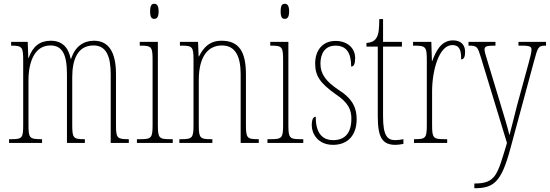

<svg xmlns="http://www.w3.org/2000/svg" viewBox="-20 -758 2915 1018"><path d="M28 0H203V-20H201C135 -20 131 -26 131 -98V-333C131 -430 164 -517 247 -517C309 -517 335 -472 335 -364V0H430V-20H427C369 -20 363 -26 363 -96V-348C363 -440 390 -517 476 -517C542 -517 567 -462 567 -364V0H663V-20H661C603 -20 595 -25 595 -91V-364C595 -484 555 -542 478 -542C423 -542 378 -512 357 -446H355C342 -509 308 -542 249 -542C192 -542 154 -513 132 -451H130L127 -536H39V-516H41C100 -516 103 -507 103 -432V-98C103 -26 99 -20 37 -20H28Z M798 -658C811 -658 821 -666 821 -698C821 -729 811 -738 798 -738C784 -738 776 -729 776 -698C776 -666 784 -658 798 -658ZM706 0H896V-20H883C823 -20 817 -26 817 -96V-536H721V-516H727C785 -516 789 -508 789 -437V-96C789 -26 783 -20 722 -20H706Z M931 0H1106V-20H1100C1040 -20 1034 -26 1034 -96V-333C1034 -467 1089 -517 1157 -517C1229 -517 1256 -457 1256 -364V0H1352V-20H1348C1290 -20 1284 -26 1284 -96V-363C1284 -486 1246 -542 1155 -542C1092 -542 1060 -508 1035 -459H1033L1030 -536H934V-516H939C1000 -516 1006 -511 1006 -441V-96C1006 -26 1000 -20 939 -20H931Z M1490 -658C1503 -658 1513 -666 1513 -698C1513 -729 1503 -738 1490 -738C1476 -738 1468 -729 1468 -698C1468 -666 1476 -658 1490 -658ZM1398 0H1588V-20H1575C1515 -20 1509 -26 1509 -96V-536H1413V-516H1419C1477 -516 1481 -508 1481 -437V-96C1481 -26 1475 -20 1414 -20H1398Z M1746 10C1824 10 1871 -41 1871 -126C1871 -185 1851 -234 1773 -283C1709 -326 1679 -365 1679 -420C1679 -473 1702 -516 1759 -516C1816 -516 1842 -478 1842 -405C1857 -405 1863 -421 1863 -450C1863 -504 1821 -541 1759 -541C1692 -541 1651 -493 1651 -421C1651 -355 1678 -317 1759 -259C1829 -213 1843 -174 1843 -129C1843 -52 1808 -15 1747 -15C1683 -15 1654 -60 1654 -139C1641 -139 1633 -125 1633 -93C1633 -50 1665 10 1746 10Z M2077 10C2088 10 2104 8 2119 5V-20C2102 -17 2091 -15 2075 -15C2033 -15 2011 -40 2011 -140V-511H2111V-536H2011V-657H1991C1990 -610 1990 -575 1973 -553C1964 -540 1948 -532 1923 -530V-511H1983V-141C1983 -26 2009 10 2077 10Z M2175 0H2351V-20H2340C2277 -20 2271 -25 2271 -96V-274C2271 -382 2307 -519 2378 -519C2423 -519 2425 -480 2425 -443C2441 -443 2446 -460 2446 -483C2446 -517 2427 -544 2382 -544C2317 -544 2290 -483 2272 -435H2270L2267 -536H2170V-516H2173C2237 -516 2243 -511 2243 -440V-96C2243 -25 2237 -20 2176 -20H2175Z M2495 215V240H2496C2598 240 2638 208 2686 30L2811 -432C2831 -506 2834 -516 2870 -516H2875V-536H2729V-516H2747C2795 -516 2798 -508 2798 -494C2798 -479 2791 -454 2783 -424L2722 -201C2706 -134 2690 -78 2681 -41C2673 -77 2653 -143 2628 -225L2568 -423C2557 -459 2549 -484 2549 -495C2549 -512 2558 -516 2604 -516H2607V-536H2464V-516H2465C2510 -516 2512 -511 2530 -453L2668 0C2617 169 2610 215 2495 215Z"/></svg>

Font: Noto Serif Armenian ExtraCondensed Thin
Style: Regular
Weight: 100
Width: 2
Designer: Monotype Design Team
Foundry: Monotype Imaging Inc.
Version: Version 2.008